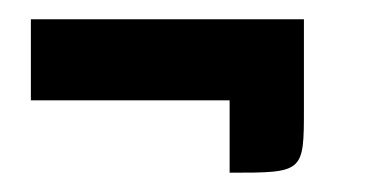

<svg xmlns="http://www.w3.org/2000/svg" viewBox="-20 -387 380 199"><path d="M218 -208C295 -208 295 -208 295 -275V-367H12V-283H218Z"/></svg>

Font: Economica
Style: Bold
Weight: 700
Designer: Vicente Lamonaca
Foundry: Vicente Lamonaca
Version: Version 1.100